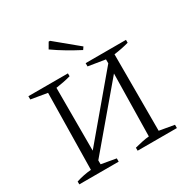

<svg xmlns="http://www.w3.org/2000/svg" viewBox="-194 -1051 1190 1220"><g transform="rotate(-30 400.5 -441.5)"><path d="M41 0V-21Q69 -30 96.5 -35.5Q124 -41 151 -43L160 -603L41 -623V-647H331V-626Q306 -619 278.5 -613.5Q251 -608 222 -604V-143L585 -574V-603L461 -623V-647H757V-626Q733 -619 705.5 -613.5Q678 -608 648 -604V-43L757 -24V0H469V-22Q497 -29 524 -35Q551 -41 576 -43L584 -500L222 -72V-43L330 -24V0ZM489 -727Q441 -752 393.5 -780Q346 -808 301 -840L326 -883H336L502 -746Z"/></g></svg>

Font: Piazzolla SC Light
Style: Regular
Weight: 300
Designer: Juan Pablo del Peral
Foundry: Huerta Tipografica
Version: Version 1.330